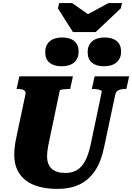

<svg xmlns="http://www.w3.org/2000/svg" viewBox="-20 -1203 854 1240"><path d="M451 -996H598L760 -1149L768 -1183H680L499 -1085L587 -1084L446 -1183H362L354 -1149ZM301 -308Q295 -280 291 -259Q287 -238 285.5 -222.5Q284 -207 284 -193Q284 -167 291.5 -147Q299 -127 313.5 -113.5Q328 -100 350 -93Q372 -86 402 -86Q446 -86 477.5 -105Q509 -124 530.5 -165Q552 -206 566 -272L637 -609Q639 -615 631 -619.5Q623 -624 610 -626Q597 -628 584 -628H573L591 -710H814L796 -628H786Q762 -628 745.5 -620.5Q729 -613 724 -590L652 -251Q633 -158 592.5 -98.5Q552 -39 492 -11Q432 17 352 17Q287 17 235 3.5Q183 -10 146.5 -38Q110 -66 91 -107Q72 -148 72 -205Q72 -222 73.5 -240.5Q75 -259 79 -282.5Q83 -306 90 -337L144 -592Q147 -607 141.5 -614.5Q136 -622 124.5 -625Q113 -628 97 -628H87L105 -710H451L433 -628H422Q411 -628 398 -627Q385 -626 376 -624Q367 -622 366 -618ZM378 -775Q328 -775 300 -798Q272 -821 272 -866Q272 -911 301 -936Q330 -961 382 -961Q432 -961 460 -937.5Q488 -914 488 -870Q488 -825 459 -800Q430 -775 378 -775ZM651 -775Q602 -775 574 -798Q546 -821 546 -866Q546 -911 575 -936Q604 -961 656 -961Q706 -961 734 -937.5Q762 -914 762 -870Q762 -825 732.5 -800Q703 -775 651 -775Z"/></svg>

Font: Roboto Serif ExtraBold
Style: Italic
Weight: 800
Italic angle: -10°
Version: Version 1.007